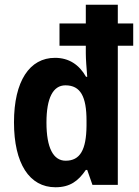

<svg xmlns="http://www.w3.org/2000/svg" viewBox="-20 -780 585 810"><path d="M214 10C275 10 310 -16 342 -63H348L370 0H477V-587H542V-681H477V-760H342V-681H231V-587H342V-555C342 -531 345 -493 348 -456H343C314 -507 271 -536 212 -536C105 -536 39 -438 39 -264C39 -90 104 10 214 10ZM257 -102C205 -102 176 -156 176 -263C176 -367 204 -420 256 -420C320 -420 345 -372 345 -271V-249C344 -148 318 -102 257 -102Z"/></svg>

Font: Noto Sans Armenian Condensed
Style: Regular
Weight: 400
Width: 3
Designer: Monotype Design Team
Foundry: Monotype Imaging Inc.
Version: Version 2.008